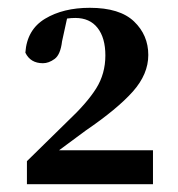

<svg xmlns="http://www.w3.org/2000/svg" viewBox="-20 -948 455 492"><path d="M49 -476V-535L153 -637Q203 -684 226.5 -721.5Q250 -759 250 -806Q250 -851 230 -876.5Q210 -902 173 -902Q163 -902 152 -900.5Q141 -899 130 -895L153 -906L139 -842Q135 -808 120 -797Q105 -786 90 -786Q58 -786 45 -813Q49 -872 95.5 -900Q142 -928 210 -928Q287 -928 323.5 -893Q360 -858 360 -807Q360 -758 320.5 -713.5Q281 -669 199 -613L99 -539L121 -577V-563H372V-476Z"/></svg>

Font: Noto Serif KR ExtraLight Black
Style: Regular
Weight: 900
Version: Version 2.003-H1;hotconv 1.1.1;makeotfexe 2.6.0